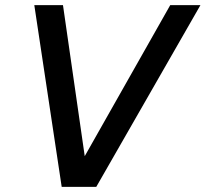

<svg xmlns="http://www.w3.org/2000/svg" viewBox="-20 -730 803 750"><path d="M221 0 114 -710H226L311 -120L645 -710H763L356 0Z"/></svg>

Font: Geist Medium
Style: Italic
Weight: 500
Italic angle: -12°
Designer: Basement.studio, Andrés Briganti, Mateo Zaragoza
Foundry: Basement.studio, Vercel, Andrés Briganti, Guido Ferreyra, Mateo Zaragoza
Version: Version 1.500; ttfautohint (v1.8.4.7-5d5b)